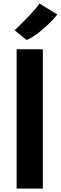

<svg xmlns="http://www.w3.org/2000/svg" viewBox="-20 -1100 354 1120"><path d="M77 0V-812.5H230V0ZM135 -867 65.5 -923.5Q69.5 -927.5 84.5 -942Q99.5 -956.5 119.2 -976.5Q139 -996.5 158.8 -1017.5Q178.5 -1038.5 192.5 -1055.5Q206.5 -1072.5 209 -1080L314.5 -1015.5Q298.5 -995 275.5 -971.8Q252.5 -948.5 227 -927Q201.5 -905.5 177.5 -889.5Q153.5 -873.5 135 -867Z"/></svg>

Font: Koeln Type Sans
Style: Bold
Weight: 700
Designer: Eben Sorkin
Foundry: Eben Sorkin
Version: Version 2.001